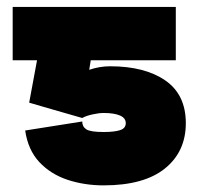

<svg xmlns="http://www.w3.org/2000/svg" viewBox="-20 -528 598 562"><path d="M283.2 -141.6Q314.5 -141.6 331.3 -147Q348.1 -152.3 348.1 -167.5Q348.1 -182.6 331.1 -189.9Q314 -197.3 283.2 -197.3Q269.5 -197.3 250.7 -193.1Q231.9 -189 220.7 -182.6L128.9 -209L65.4 -227.5L88.4 -351.6H17.1V-507.8H494.6V-351.6H245.6L241.2 -323.7Q271.5 -334 302.2 -334Q403.8 -334 463.9 -292.5Q523.9 -251 523.9 -167.5Q523.9 -84 462.6 -34.7Q401.4 14.6 283.2 14.6Q227.1 14.6 177.7 -1.7Q128.4 -18.1 95.2 -53.5Q62 -88.9 53.7 -146L220.7 -172.4Q220.7 -157.2 232.7 -149.4Q244.6 -141.6 283.2 -141.6Z"/></svg>

Font: Giphurs Black
Style: Regular
Weight: 900
Version: Version 0.920; ttfautohint (v1.8.4.7-5d5b)